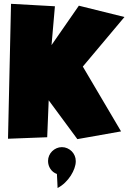

<svg xmlns="http://www.w3.org/2000/svg" viewBox="-20 -719 665 995"><path d="M625 -630.9 409.2 -374 607.4 -38.1 380.9 2 232.4 -199.2 224.6 -7.8 21.5 0 37.1 -699.2 264.6 -686.5 247.1 -485.4 388.7 -689.5ZM372.6 117.7Q372.6 133.8 365.7 153.1Q358.9 172.4 346.7 191.4Q334.5 210.4 317.1 227.3Q299.8 244.1 278.3 255.4Q278.3 255.4 278.1 247.6Q277.8 239.7 277.3 228.8Q276.9 217.8 276.1 205.1Q275.4 192.4 274.9 182.6Q253.4 174.8 241.2 156.2Q229 137.7 229 115.2Q229 100.6 234.6 87.6Q240.2 74.7 250 64.9Q259.8 55.2 272.9 49.3Q286.1 43.5 300.8 43.5Q315.4 43.5 328.6 49.3Q341.8 55.2 351.6 64.9Q361.3 74.7 366.9 87.6Q372.6 100.6 372.6 115.2Z"/></svg>

Font: Luckiest Guy
Style: Regular
Weight: 400
Designer: Astigmatic (AOETI)
Foundry: Astigmatic (AOETI)
Version: Version 1.000